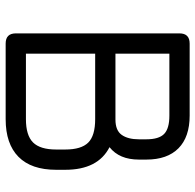

<svg xmlns="http://www.w3.org/2000/svg" viewBox="-26 -682 707 696"><g transform="rotate(90 328.0 -333.5)"><path d="M137.5 0Q100.5 0 100.5 -37V-630Q100.5 -667 137.5 -667H398.5Q476 -667 517 -626.5Q558 -586 558 -510V-483Q558 -412 513 -376.5Q595 -334.5 595 -216V-183Q595 -93 548 -46.5Q501 0 411.5 0ZM174 -73.5H411.5Q470 -73.5 495.8 -99.2Q521.5 -125 521.5 -183V-216Q521.5 -274 496.5 -299.2Q471.5 -324.5 411.5 -324.5H174ZM174 -398H413Q452.5 -398 468.5 -420.8Q484.5 -443.5 484.5 -483V-510Q484.5 -555.5 465 -574.5Q445.5 -593.5 398.5 -593.5H174Z"/></g></svg>

Font: Jura Light SemiBold
Style: Regular
Weight: 600
Version: Version 5.106